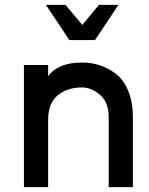

<svg xmlns="http://www.w3.org/2000/svg" viewBox="-20 -766 610 786"><path d="M264 -602 168 -746H248L317 -664L385 -746H465L369 -602ZM316 -510Q354 -510 388 -499Q422 -488 454 -464Q486 -440 505 -394Q524 -348 524 -285V0H425V-285Q425 -347 390 -377.5Q355 -408 316 -408Q256 -408 216.5 -376Q177 -344 177 -275V0H78V-500H177V-454Q218 -510 316 -510Z"/></svg>

Font: Simpel Medium
Style: Regular
Weight: 500
Designer: Janko Jovanovic
Version: Version 1.048;PS 001.048;hotconv 1.0.88;makeotf.lib2.5.64775